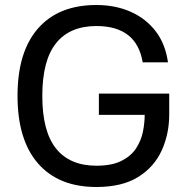

<svg xmlns="http://www.w3.org/2000/svg" viewBox="-20 -737 744 767"><path d="M558 -278H375V-363H656V-280Q656 -202 626 -136Q596 -70 532 -30Q468 10 365 10Q214 10 132 -84Q50 -178 50 -354Q50 -530 132 -623.5Q214 -717 365 -717Q441 -717 502 -690Q563 -663 602 -612Q641 -561 651 -488H550Q526 -633 365 -633Q259 -633 204 -564.5Q149 -496 149 -354Q149 -212 204 -143.5Q259 -75 365 -75Q427 -75 465.5 -94.5Q504 -114 524 -145Q544 -176 551 -211Q558 -246 558 -278Z"/></svg>

Font: 42dot Sans Medium
Style: Regular
Weight: 500
Designer: 42dot
Version: Version 1.000